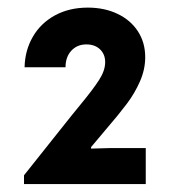

<svg xmlns="http://www.w3.org/2000/svg" viewBox="-20 -916 433 492"><path d="M41.5 -466.8 163.1 -619.6 187 -648.9Q218.8 -687.5 234.1 -711.4Q249.5 -735.4 249.5 -756.8Q249.5 -776.9 236.3 -789.6Q223.1 -802.2 201.2 -802.2Q177.7 -802.2 162.8 -786.1Q147.9 -770 147.9 -743.7H43Q43.9 -786.6 64 -821.5Q84 -856.4 120.6 -876.5Q157.2 -896.5 205.1 -896.5Q247.6 -896.5 281 -880.6Q314.5 -864.7 333.3 -835.9Q352.1 -807.1 352.1 -769.5Q352.1 -737.8 338.6 -707.3Q325.2 -676.8 304.9 -649.9Q284.7 -623 252 -585L213.4 -539.1V-535.2L263.2 -536.6H353.5V-444.3H41.5Z"/></svg>

Font: Reddit Sans
Style: Bold
Weight: 700
Designer: Stephen Hutchings
Foundry: Reddit
Version: Version 1.013